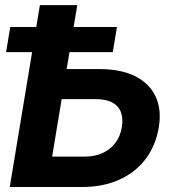

<svg xmlns="http://www.w3.org/2000/svg" viewBox="-20 -748 698 768"><path d="M193.4 -471.7H377.4Q462.9 -471.7 520 -443.4Q577.1 -415 602.1 -362.8Q627 -310.5 615.2 -238.8Q603 -165.5 562.3 -111.8Q521.5 -58.1 456.8 -29.1Q392.1 0 307.6 0H19L139.6 -727.5H289.1L188.5 -121.6H318.8Q358.9 -121.6 390.1 -135.7Q421.4 -149.9 441.4 -176.3Q461.4 -202.6 467.3 -239.7Q473.1 -274.9 463.4 -300Q453.6 -325.2 428.2 -338.4Q402.8 -351.6 362.3 -351.6H173.8ZM4.4 -539.6 21 -640.1H447.8L431.2 -539.6Z"/></svg>

Font: Inter 17pt
Style: Bold Italic
Weight: 700
Italic angle: -9.3988°
Version: Version 4.001;git-66647c0bb